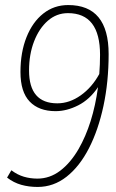

<svg xmlns="http://www.w3.org/2000/svg" viewBox="-20 -730 460 760"><path d="M250 -710Q410 -710 410 -516Q410 -406 389.5 -310.5Q369 -215 332 -143Q295 -71 243.5 -30.5Q192 10 129 10Q94 10 64 1.5Q34 -7 8 -27L25 -56Q49 -38 74.5 -30.5Q100 -23 128 -23Q177 -23 218 -54Q259 -85 291 -140Q348 -239 368 -385Q335 -336 289.5 -313Q244 -290 200 -290Q134 -290 97.5 -328Q61 -366 61 -445Q61 -523 85 -583Q109 -643 151.5 -676.5Q194 -710 250 -710ZM95 -451Q95 -321 207 -321Q255 -321 299.5 -352.5Q344 -384 373 -437Q376 -475 376 -513Q376 -678 249 -678Q204 -678 169.5 -648Q135 -618 115 -566.5Q95 -515 95 -451Z"/></svg>

Font: Georama SemiCondensed ExtraLight
Style: Italic
Weight: 200
Width: 4
Italic angle: -9°
Designer: Jean-Baptiste Levee
Foundry: Production Type
Version: Version 1.000